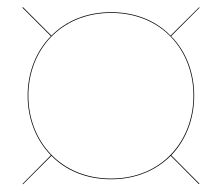

<svg xmlns="http://www.w3.org/2000/svg" viewBox="-20 -648 610 528"><path d="M42 -142.5 43 -141 121.5 -219.5C161 -179.5 217 -155 285.5 -155C354 -155 410 -180 449.5 -219.5L527 -141.5L528.5 -143L451 -221C491.5 -263 514 -321.5 514 -385C514 -448.5 491.5 -507 450.5 -548.5L529 -627L527.5 -628L449 -550C410 -590 354 -614.5 285.5 -614.5C217 -614.5 161 -590 121.5 -550L43 -628.5L41.5 -627L120 -548.5C79 -507 56 -448.5 56 -385C56 -321.5 79 -263 120 -221ZM58 -385C58 -509 146 -612.5 285.5 -612.5C425.5 -612.5 512 -509 512 -385C512 -261 425.5 -157 285.5 -157C146 -157 58 -261 58 -385Z"/></svg>

Font: Bodoni* 96pt
Style: Bold
Weight: 700
Version: Version 2.3